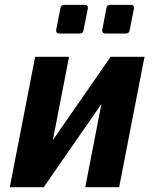

<svg xmlns="http://www.w3.org/2000/svg" viewBox="-20 -785 642 805"><path d="M229 -644.5H314.5C323.2 -644.5 328.6 -648.9 330.1 -657.7L348.1 -748.5C350.1 -758.3 345.7 -764.6 335.4 -764.6H249C240.2 -764.6 234.9 -760.3 233.4 -751.5L215.8 -660.6C213.9 -650.9 219.2 -644.5 229 -644.5ZM421.9 -644.5H507.8C516.6 -644.5 522 -648.9 523.4 -657.7L541.5 -748.5C543.5 -758.3 539.1 -764.6 528.8 -764.6H441.9C433.1 -764.6 427.7 -760.3 426.3 -751.5L408.7 -660.6C406.7 -650.9 412.1 -644.5 421.9 -644.5ZM21 0H163.1L405.3 -349.1L337.4 0H479.5L585.9 -546.9H443.8L201.7 -197.8L269.5 -546.9H127.4Z"/></svg>

Font: Hack
Style: Bold Oblique
Weight: 700
Italic angle: -12°
Monospace: yes
Designer: Christopher Simpkins
Foundry: Christopher Simpkins
Version: Version 2.010